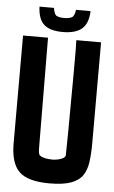

<svg xmlns="http://www.w3.org/2000/svg" viewBox="-55 -821 511 858"><g transform="rotate(5 200.5 -391.5)"><path d="M200 -679Q143 -679 116 -703Q89 -727 87 -783H152Q156 -754 167.5 -748Q179 -742 200 -742Q222 -742 234.5 -748Q247 -754 251 -783H316Q314 -727 285.5 -703Q257 -679 200 -679ZM200 0Q103 0 64 -37.5Q25 -75 25 -165V-648H137L140 -165V-160Q140 -152 140.5 -142Q141 -132 144 -125H143Q148 -117 165 -112Q182 -107 202 -107Q223 -107 241.5 -113.5Q260 -120 262 -131Q262 -139 262.5 -167Q263 -195 263.5 -236Q264 -277 264 -323.5Q264 -370 264.5 -414.5Q265 -459 265 -495.5Q265 -532 265 -552V-604L264 -648H375V-197Q375 -149 370 -112Q365 -75 348.5 -50.5Q332 -26 296.5 -13Q261 0 200 0Z"/></g></svg>

Font: New Amsterdam
Style: Regular
Weight: 400
Designer: Vladimir Nikolic
Foundry: Vladimir Nikolic
Version: Version 1.000; ttfautohint (v1.8.4.7-5d5b)